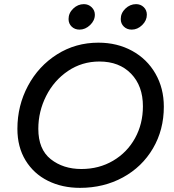

<svg xmlns="http://www.w3.org/2000/svg" viewBox="-20 -914 839 927"><path d="M64 -292Q64 -404 115 -499.5Q166 -595 255.5 -651.5Q345 -708 455 -708Q546 -708 618 -668.5Q690 -629 730.5 -558.5Q771 -488 771 -399Q771 -287 718.5 -197.5Q666 -108 573.5 -57.5Q481 -7 366 -7Q280 -7 211.5 -41Q143 -75 103.5 -139.5Q64 -204 64 -292ZM670 -401Q670 -499 613 -558Q556 -617 460 -617Q376 -617 308.5 -571.5Q241 -526 203 -451Q165 -376 165 -292Q165 -193 225 -145.5Q285 -98 373 -98Q458 -98 526 -138Q594 -178 632 -247Q670 -316 670 -401ZM311 -822Q311 -851 333.5 -872.5Q356 -894 385 -894Q407 -894 422.5 -879Q438 -864 438 -843Q438 -815 415 -793Q392 -771 364 -771Q341 -771 326 -785.5Q311 -800 311 -822ZM563 -822Q563 -851 585.5 -872.5Q608 -894 637 -894Q659 -894 674 -879.5Q689 -865 689 -843Q689 -815 666.5 -793Q644 -771 616 -771Q593 -771 578 -785.5Q563 -800 563 -822Z"/></svg>

Font: Mali Medium
Style: Italic
Weight: 500
Italic angle: -10°
Version: Version 1.000; ttfautohint (v1.6)